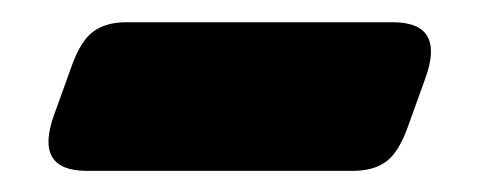

<svg xmlns="http://www.w3.org/2000/svg" viewBox="-20 -364 442 177"><path d="M342 -343.5Q391 -343.5 372 -291.5L356.5 -248.5Q348 -224 336.2 -215.2Q324.5 -206.5 305.5 -206.5H60Q11 -206.5 30 -258.5L45.5 -301.5Q54 -326 65.8 -334.8Q77.5 -343.5 96.5 -343.5Z"/></svg>

Font: Fraunces
Style: Regular
Weight: 900
Version: Version 1.000;[b76b70a41]